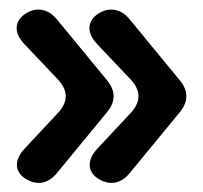

<svg xmlns="http://www.w3.org/2000/svg" viewBox="-20 -461 432 409"><path d="M208 -222 101 -92Q87 -75 69.5 -72Q52 -69 33 -81Q16 -93 16 -110Q16 -127 33 -145L104 -221Q136 -256 104 -291L32 -367Q15 -385 15.5 -402Q16 -419 33 -431Q51 -443 69 -440Q87 -437 101 -420L208 -290Q222 -273 222 -256Q222 -239 208 -222ZM363 -222 256 -92Q242 -75 224.5 -72Q207 -69 188 -81Q171 -93 171 -110Q171 -127 188 -145L259 -221Q291 -256 259 -291L187 -367Q170 -385 170.5 -402Q171 -419 188 -431Q206 -443 224 -440Q242 -437 256 -420L363 -290Q377 -273 377 -256Q377 -239 363 -222Z"/></svg>

Font: Winky Sans
Style: Regular
Weight: 400
Designer: Simon Atzbach
Foundry: typofactur
Version: Version 1.205